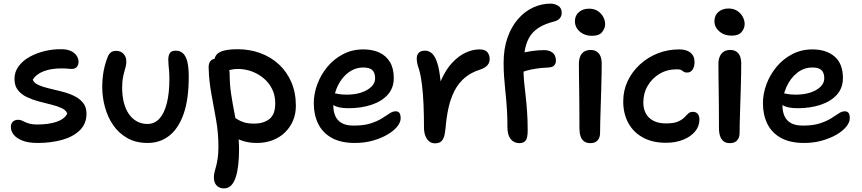

<svg xmlns="http://www.w3.org/2000/svg" viewBox="-20 -780 4763 1061"><path d="M188 10Q137 10 104 -3Q71 -16 55.5 -36Q40 -56 40 -79Q40 -96 50.5 -107Q61 -118 81 -118Q92 -118 100.5 -114Q109 -110 119.5 -105Q130 -100 145.5 -96Q161 -92 186 -92Q248 -92 291.5 -106.5Q335 -121 352 -152Q344 -172 320 -183Q296 -194 263 -202Q230 -210 194.5 -219.5Q159 -229 128.5 -243.5Q98 -258 79 -282Q60 -306 60 -344Q60 -383 83 -414Q106 -445 144 -466Q182 -487 228 -498Q274 -509 320 -508Q351 -508 372 -498Q393 -488 403.5 -472Q414 -456 414 -439Q414 -421 404.5 -410Q395 -399 376 -399Q367 -399 359.5 -400Q352 -401 343 -401.5Q334 -402 319 -402Q263 -402 222 -386.5Q181 -371 161 -340Q167 -322 191 -311Q215 -300 248.5 -292Q282 -284 318.5 -275Q355 -266 386.5 -251.5Q418 -237 438 -213Q458 -189 458 -152Q458 -96 421 -60Q384 -24 323 -7Q262 10 188 10Z M796 10Q731 10 683.5 -17Q636 -44 605.5 -88.5Q575 -133 560 -188Q545 -243 545 -298Q545 -346 552.5 -386.5Q560 -427 575 -465Q581 -481 592 -490Q603 -499 622 -499Q646 -499 662 -483Q678 -467 678 -441Q678 -425 674.5 -411.5Q671 -398 666.5 -382Q662 -366 658.5 -345.5Q655 -325 655 -295Q655 -250 664.5 -213Q674 -176 692.5 -149.5Q711 -123 737 -109Q763 -95 795 -95Q834 -95 861 -124.5Q888 -154 902 -210Q916 -266 916 -343Q916 -369 914.5 -387Q913 -405 911.5 -419.5Q910 -434 910 -450Q910 -474 919 -487Q928 -500 951 -500Q974 -500 990 -486.5Q1006 -473 1014.5 -441.5Q1023 -410 1023 -355Q1023 -232 995 -151.5Q967 -71 916 -30.5Q865 10 796 10Z M1399 10Q1348 10 1307 -6.5Q1266 -23 1242 -49Q1218 -75 1218 -105Q1218 -119 1226.5 -129.5Q1235 -140 1249 -140Q1261 -140 1271.5 -133.5Q1282 -127 1295.5 -118.5Q1309 -110 1330 -103.5Q1351 -97 1385 -97Q1437 -97 1469 -122.5Q1501 -148 1501 -209Q1501 -253 1484 -287.5Q1467 -322 1437.5 -347Q1408 -372 1371 -385.5Q1334 -399 1294 -399Q1274 -399 1255.5 -394.5Q1237 -390 1220 -390Q1205 -390 1192.5 -397Q1180 -404 1172.5 -416.5Q1165 -429 1165 -443Q1165 -477 1196 -492.5Q1227 -508 1293 -508Q1360 -508 1418.5 -486.5Q1477 -465 1521 -424.5Q1565 -384 1590 -326Q1615 -268 1615 -195Q1615 -151 1599.5 -114Q1584 -77 1555.5 -49Q1527 -21 1487.5 -5.5Q1448 10 1399 10ZM1217 261Q1202 261 1189.5 254.5Q1177 248 1169.5 234.5Q1162 221 1162 200Q1162 183 1166 169Q1170 155 1174.5 137.5Q1179 120 1183 94.5Q1187 69 1187 29Q1187 -44 1174.5 -115.5Q1162 -187 1148.5 -259Q1135 -331 1133 -406Q1132 -430 1143.5 -443Q1155 -456 1174 -456Q1195 -456 1211.5 -444.5Q1228 -433 1238.5 -414.5Q1249 -396 1249 -374Q1249 -315 1257 -262Q1265 -209 1275 -158.5Q1285 -108 1293 -58Q1301 -8 1301 46Q1301 92 1296.5 131.5Q1292 171 1282.5 200Q1273 229 1257 245Q1241 261 1217 261Z M1942 10Q1863 10 1812.5 -18.5Q1762 -47 1738 -96.5Q1714 -146 1714 -210Q1714 -262 1733.5 -314.5Q1753 -367 1789 -410.5Q1825 -454 1875.5 -480.5Q1926 -507 1988 -507Q2039 -507 2076.5 -489.5Q2114 -472 2135 -437Q2156 -402 2156 -349Q2156 -294 2123 -257Q2090 -220 2033 -201Q1976 -182 1906 -182Q1848 -182 1822.5 -199.5Q1797 -217 1797 -239Q1797 -251 1803 -257.5Q1809 -264 1824 -264Q1835 -264 1851 -260.5Q1867 -257 1896 -257Q1941 -257 1976 -268.5Q2011 -280 2032 -300.5Q2053 -321 2053 -347Q2053 -377 2038 -392Q2023 -407 1988 -407Q1951 -407 1921 -389.5Q1891 -372 1868.5 -342Q1846 -312 1834 -274Q1822 -236 1822 -195Q1822 -164 1833 -139Q1844 -114 1868.5 -100Q1893 -86 1935 -86Q1991 -86 2028 -98Q2065 -110 2090 -125.5Q2115 -141 2132.5 -153Q2150 -165 2166 -165Q2181 -165 2187.5 -155.5Q2194 -146 2194 -126Q2194 -104 2174.5 -80Q2155 -56 2120.5 -36Q2086 -16 2040.5 -3Q1995 10 1942 10Z M2383 12Q2365 12 2351.5 1Q2338 -10 2330.5 -29.5Q2323 -49 2323 -74Q2323 -141 2320.5 -201Q2318 -261 2312 -311Q2306 -361 2296 -395Q2288 -419 2285.5 -431.5Q2283 -444 2283 -458Q2283 -476 2294 -488Q2305 -500 2329 -500Q2350 -500 2367 -485Q2384 -470 2396 -433.5Q2408 -397 2414.5 -333Q2421 -269 2420 -170L2379 -187Q2390 -273 2416.5 -334Q2443 -395 2478.5 -433Q2514 -471 2553 -489Q2592 -507 2630 -507Q2661 -507 2673.5 -491.5Q2686 -476 2686 -453Q2686 -435 2674.5 -420.5Q2663 -406 2635 -396Q2583 -380 2548 -350Q2513 -320 2491.5 -278Q2470 -236 2458.5 -184Q2447 -132 2442 -71Q2439 -38 2432 -20Q2425 -2 2413 5Q2401 12 2383 12Z M2850 11Q2820 11 2802 -11.5Q2784 -34 2784 -78Q2784 -126 2782 -163Q2780 -200 2777 -231.5Q2774 -263 2771 -293.5Q2768 -324 2765.5 -357.5Q2763 -391 2763 -433Q2763 -510 2784 -570.5Q2805 -631 2841.5 -673.5Q2878 -716 2925 -738Q2972 -760 3023 -760Q3045 -760 3064.5 -748Q3084 -736 3084 -709Q3084 -692 3074.5 -680Q3065 -668 3045 -662Q2989 -648 2955 -625.5Q2921 -603 2903 -570Q2885 -537 2879 -493.5Q2873 -450 2873 -394Q2873 -360 2876.5 -325.5Q2880 -291 2884.5 -252Q2889 -213 2892.5 -165.5Q2896 -118 2896 -59Q2896 -18 2885 -3.5Q2874 11 2850 11ZM2842 -378Q2823 -378 2810.5 -388Q2798 -398 2798 -415Q2798 -438 2811 -457Q2824 -476 2850 -484Q2886 -493 2919.5 -498Q2953 -503 2987 -503Q3008 -503 3023 -495.5Q3038 -488 3045 -475Q3052 -462 3052 -444Q3052 -429 3042.5 -418.5Q3033 -408 3011 -407Q2969 -405 2941 -400.5Q2913 -396 2895 -391Q2877 -386 2865 -382Q2853 -378 2842 -378ZM3242 11Q3221 11 3207.5 1Q3194 -9 3188 -27.5Q3182 -46 3182 -71Q3182 -145 3181.5 -196.5Q3181 -248 3180.5 -286Q3180 -324 3179.5 -357Q3179 -390 3179 -427Q3179 -449 3185.5 -466.5Q3192 -484 3207 -494Q3222 -504 3245 -504Q3271 -504 3287.5 -486.5Q3304 -469 3305 -433Q3305 -412 3304.5 -373Q3304 -334 3302.5 -287.5Q3301 -241 3299.5 -193.5Q3298 -146 3297 -107Q3296 -68 3296 -44Q3296 -21 3283 -5Q3270 11 3242 11ZM3252 -582Q3211 -582 3184 -605.5Q3157 -629 3157 -663Q3157 -694 3179 -713Q3201 -732 3235 -732Q3264 -732 3283.5 -719Q3303 -706 3313.5 -686.5Q3324 -667 3324 -646Q3324 -624 3307.5 -603Q3291 -582 3252 -582Z M3660 9Q3586 9 3533 -20Q3480 -49 3452 -100.5Q3424 -152 3424 -220Q3424 -280 3448.5 -332Q3473 -384 3516 -423.5Q3559 -463 3614.5 -485Q3670 -507 3733 -507Q3757 -507 3776 -500Q3795 -493 3806.5 -477.5Q3818 -462 3818 -436Q3818 -412 3807.5 -395.5Q3797 -379 3776 -379Q3764 -379 3758 -384Q3752 -389 3744.5 -393Q3737 -397 3720 -397Q3667 -397 3625.5 -372.5Q3584 -348 3559.5 -306.5Q3535 -265 3535 -213Q3535 -179 3549 -153Q3563 -127 3591 -112.5Q3619 -98 3660 -98Q3703 -98 3726 -108Q3749 -118 3761 -130.5Q3773 -143 3783 -152.5Q3793 -162 3809 -162Q3826 -162 3835.5 -151Q3845 -140 3845 -119Q3845 -82 3820.5 -53Q3796 -24 3754.5 -7.5Q3713 9 3660 9Z M4014 11Q3992 11 3979 1Q3966 -9 3959.5 -27.5Q3953 -46 3953 -71Q3953 -145 3952.5 -196.5Q3952 -248 3951.5 -286Q3951 -324 3950.5 -357Q3950 -390 3950 -427Q3950 -449 3957 -466.5Q3964 -484 3978.5 -494Q3993 -504 4016 -504Q4043 -504 4059 -486.5Q4075 -469 4076 -433Q4076 -412 4075.5 -373Q4075 -334 4073.5 -287.5Q4072 -241 4070.5 -193.5Q4069 -146 4068 -107Q4067 -68 4067 -44Q4067 -21 4054 -5Q4041 11 4014 11ZM4023 -583Q3982 -583 3955 -606.5Q3928 -630 3928 -663Q3928 -695 3950 -714Q3972 -733 4006 -733Q4034 -733 4054 -720Q4074 -707 4084.5 -687Q4095 -667 4095 -647Q4095 -624 4078.5 -603.5Q4062 -583 4023 -583Z M4424 10Q4345 10 4294.5 -18.5Q4244 -47 4220 -96.5Q4196 -146 4196 -210Q4196 -262 4215.5 -314.5Q4235 -367 4271 -410.5Q4307 -454 4357.5 -480.5Q4408 -507 4470 -507Q4546 -507 4592 -467.5Q4638 -428 4638 -349Q4638 -294 4605 -257Q4572 -220 4515 -201Q4458 -182 4388 -182Q4330 -182 4304.5 -199.5Q4279 -217 4279 -239Q4279 -251 4285 -257.5Q4291 -264 4306 -264Q4317 -264 4333 -260.5Q4349 -257 4378 -257Q4423 -257 4458 -268.5Q4493 -280 4514 -300.5Q4535 -321 4535 -347Q4535 -377 4520 -392Q4505 -407 4470 -407Q4422 -407 4384.5 -377Q4347 -347 4325.5 -298.5Q4304 -250 4304 -195Q4304 -164 4315 -139Q4326 -114 4350.5 -100Q4375 -86 4417 -86Q4473 -86 4510 -98Q4547 -110 4572 -125.5Q4597 -141 4614.5 -153Q4632 -165 4648 -165Q4663 -165 4669.5 -155.5Q4676 -146 4676 -126Q4676 -104 4656.5 -80Q4637 -56 4602.5 -36Q4568 -16 4522.5 -3Q4477 10 4424 10Z"/></svg>

Font: Shantell Sans Medium
Style: Regular
Weight: 500
Designer: Stephen Nixon, Anya Danilova, Shantell Martin
Foundry: Arrow Type
Version: Version 1.011;[c5ecc13dd]